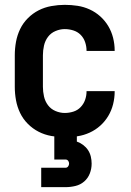

<svg xmlns="http://www.w3.org/2000/svg" viewBox="-20 -558 540 792"><path d="M247 8Q274 8 300 4Q326 0 350 -11Q374 -22 393.5 -39.5Q413 -57 426.5 -79.5Q440 -102 446.5 -128Q453 -154 453 -180Q453 -181 453 -181.5Q453 -182 453 -182H337Q337 -182 337 -181.5Q337 -181 337 -181Q337 -163 331 -146Q325 -129 312.5 -116Q300 -103 282.5 -97.5Q265 -92 247 -92Q228 -92 209 -100Q190 -108 178 -124Q166 -140 161.5 -160Q157 -180 157 -200V-330Q157 -350 161.5 -370Q166 -390 178 -406Q190 -422 209 -430Q228 -438 247 -438Q265 -438 282.5 -432.5Q300 -427 312.5 -414.5Q325 -402 331 -384.5Q337 -367 337 -349Q337 -349 337 -348.5Q337 -348 337 -348H453Q453 -349 453 -349.5Q453 -350 453 -350Q453 -376 446.5 -402Q440 -428 426.5 -450.5Q413 -473 393.5 -490.5Q374 -508 350 -519Q326 -530 300 -534Q274 -538 247 -538Q220 -538 192 -533Q164 -528 139.5 -515.5Q115 -503 95 -483Q75 -463 63 -438Q51 -413 46 -385.5Q41 -358 41 -330V-200Q41 -172 46 -144.5Q51 -117 63 -92Q75 -67 95 -47Q115 -27 139.5 -14.5Q164 -2 192 3Q220 8 247 8ZM150 214H250Q271 214 291.5 209Q312 204 327.5 190.5Q343 177 350.5 157.5Q358 138 358 117Q358 102 354.5 87.5Q351 73 343 61Q335 49 323 40Q311 31 297 26V0H204V100H250Q257 100 261 105Q265 110 265 117Q265 123 261 128.5Q257 134 250 134H150Z"/></svg>

Font: Iosevka SS09
Style: Bold
Weight: 700
Monospace: yes
Designer: Belleve Invis
Foundry: Belleve Invis
Version: Version 5.2.1; ttfautohint (v1.8.3)